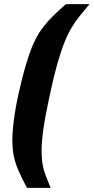

<svg xmlns="http://www.w3.org/2000/svg" viewBox="-20 -763 455 933"><path d="M111 150Q88 106 72 71Q56 36 48 -0.5Q40 -37 40 -85Q40 -107 43 -140Q46 -173 52.5 -215Q59 -257 70 -307Q88 -388 105 -445.5Q122 -503 139.5 -544Q157 -585 179.5 -617Q202 -649 231 -678.5Q260 -708 300 -743H415Q389 -712 367.5 -685.5Q346 -659 327.5 -628Q309 -597 292 -554Q275 -511 257.5 -449Q240 -387 221 -297Q200 -200 191 -137Q182 -74 182 -30Q182 9 187.5 38.5Q193 68 203.5 94Q214 120 226 150Z"/></svg>

Font: Saira SemiCondensed ExtraBold
Style: Italic
Weight: 800
Width: 4
Italic angle: -12°
Designer: Hector Gatti with collaboration of the Omnibus-Type team
Foundry: Omnibus-Type
Version: Version 1.101